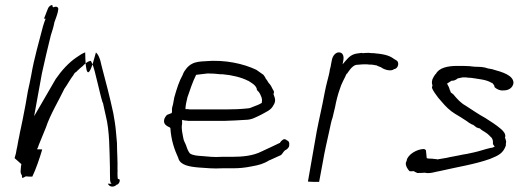

<svg xmlns="http://www.w3.org/2000/svg" viewBox="-20 -706 1991 737"><path d="M62 -76C60 -67 60 -57 59 -48C59 -48 59 -39 64 -33C64 -16 69 -25 79 -29H82C87 -28 93 -28 99 -28H104C118 -57 132 -98 142 -132C142 -132 142 -133 122 -133C125 -138 127 -143 129 -150C137 -170 146 -192 156 -216C173 -267 205 -319 226 -363V-364L227 -365C240 -383 250 -403 262 -418C265 -424 267 -427 274 -431C275 -433 277 -435 281 -438C284 -441 290 -447 297 -452C304 -459 313 -469 326 -472H329L331 -468C342 -446 346 -420 353 -394L356 -382C362 -358 367 -334 374 -312H375C379 -295 382 -278 386 -262C401 -203 400 -132 402 -63V-45C403 -25 400 -5 409 0C409 0 410 -1 394 -1C400 13 418 14 429 2V3L431 2C438 -1 445 -19 434 -19L432 -20C431 -28 431 -35 431 -43V-45C432 -48 431 -51 431 -55V-56C432 -87 429 -124 429 -157L425 -202C423 -226 419 -248 415 -271C402 -332 386 -393 370 -453L365 -474C361 -486 357 -497 349 -504H348C316 -379 308 -431 307 -505C296 -501 287 -495 274 -486C243 -465 217 -436 194 -403C169 -360 149 -326 125 -284L111 -260L141 -425C152 -475 164 -526 175 -570C180 -587 185 -600 188 -616V-618C194 -637 202 -652 204 -672C202 -681 195 -682 184 -678L182 -680C184 -693 168 -684 164 -673L160 -663C157 -653 152 -644 149 -635C149 -635 149 -634 155 -634C151 -625 149 -617 145 -605C130 -546 111 -483 100 -418C96 -398 92 -377 87 -356L78 -304C75 -285 70 -266 67 -247C63 -224 57 -203 54 -184C51 -171 49 -159 47 -148V-147C44 -136 43 -127 41 -117L36 -99ZM371 -474H372ZM435 -157Z M610 -246C607 -229 619 -223 633 -216L634 -214C637 -168 649 -133 665 -98V-97C673 -72 707 -66 743 -63C771 -61 802 -58 832 -60H871C899 -60 919 -62 944 -67C973 -72 992 -77 1014 -91H1015L1059 -111C1065 -117 1068 -124 1074 -129C1080 -131 1089 -139 1090 -146C1092 -160 1088 -165 1080 -168V-169H1079C1070 -176 1062 -168 1055 -159V-157H1053C1031 -147 1008 -135 985 -125C952 -108 912 -104 869 -104H830C802 -102 779 -105 755 -107C739 -108 721 -109 709 -117C703 -124 698 -136 695 -146C691 -158 685 -164 683 -179C681 -194 675 -209 679 -231V-246C684 -245 688 -243 695 -243H696C701 -242 704 -242 707 -242H841C869 -243 896 -244 923 -246C946 -246 962 -256 983 -266C1002 -277 1020 -283 1029 -301C1041 -319 1035 -330 1030 -344V-346C1031 -348 1031 -349 1032 -353C1030 -359 1028 -362 1027 -363C1023 -372 1019 -380 1011 -388C1008 -393 1004 -400 999 -406V-407C997 -411 994 -415 991 -419C983 -424 972 -433 964 -438C916 -461 844 -478 767 -471C749 -470 732 -469 717 -461C703 -454 689 -438 682 -421V-420C667 -393 659 -367 649 -332L644 -305C642 -298 640 -292 640 -285V-284C640 -282 641 -280 640 -276L639 -272L621 -265C617 -261 611 -253 610 -246ZM692 -287V-292C693 -305 696 -318 699 -330V-331C709 -360 719 -391 733 -419H735C748 -421 762 -422 777 -424H778C794 -424 809 -423 826 -421H834C870 -418 907 -409 932 -396H933C943 -389 960 -381 965 -367L966 -366L965 -365C966 -360 970 -356 971 -355H972L978 -346V-345L979 -344C981 -337 988 -330 985 -314V-311C975 -305 963 -300 951 -296C947 -294 938 -290 931 -290C904 -287 875 -286 848 -286H709C708 -286 707 -286 702 -287ZM985 -124V-125Z M1162 -9C1165 -9 1172 -8 1181 -8H1205L1219 -83C1226 -125 1236 -167 1245 -208C1249 -225 1251 -240 1257 -256C1259 -267 1263 -280 1266 -294C1270 -316 1277 -344 1284 -363C1291 -387 1302 -403 1310 -422L1311 -423H1312C1319 -433 1331 -453 1347 -457H1348C1351 -457 1355 -458 1360 -458C1363 -458 1368 -459 1374 -459H1389C1395 -458 1399 -458 1405 -458C1409 -458 1412 -457 1413 -457H1414C1417 -456 1420 -456 1425 -455H1426C1429 -452 1436 -451 1442 -448L1450 -443C1458 -439 1468 -436 1477 -436C1486 -436 1489 -438 1493 -441H1495C1510 -445 1513 -468 1502 -474L1492 -480C1473 -495 1447 -499 1413 -502C1408 -502 1404 -502 1396 -503C1389 -503 1380 -503 1374 -502H1373C1371 -502 1371 -502 1369 -503C1365 -502 1357 -502 1353 -501C1330 -498 1320 -488 1306 -472L1295 -459L1298 -475C1301 -492 1295 -505 1281 -505C1268 -505 1257 -492 1254 -476L1251 -461C1250 -454 1249 -448 1246 -438L1245 -431C1244 -424 1242 -418 1241 -413C1238 -400 1234 -387 1231 -373C1229 -364 1227 -354 1225 -344C1217 -299 1205 -250 1196 -203ZM1283 -358Z M1538 -80C1536 -70 1545 -56 1552 -49C1556 -48 1561 -49 1568 -49H1569C1571 -46 1577 -45 1582 -42C1590 -42 1601 -42 1610 -43H1611C1630 -38 1651 -47 1671 -50C1735 -65 1802 -75 1861 -96C1892 -109 1911 -116 1922 -148C1922 -149 1921 -152 1922 -155C1922 -156 1922 -158 1923 -162C1922 -164 1921 -174 1918 -178L1919 -179C1922 -191 1914 -201 1904 -210C1883 -228 1866 -238 1843 -253C1817 -267 1793 -284 1768 -300C1748 -311 1734 -327 1720 -344C1717 -347 1712 -349 1710 -352C1709 -354 1709 -356 1708 -359H1707C1705 -368 1701 -377 1696 -385C1702 -389 1707 -392 1713 -396H1715C1722 -396 1730 -399 1737 -405L1751 -408H1752C1752 -408 1754 -409 1757 -409H1767C1771 -409 1774 -408 1775 -408C1781 -408 1785 -407 1789 -407H1790C1819 -402 1846 -401 1867 -388H1869C1872 -384 1877 -380 1878 -375V-372C1883 -366 1898 -357 1913 -359H1914C1933 -359 1948 -369 1951 -387C1952 -417 1906 -430 1877 -438H1876C1873 -439 1873 -440 1871 -440L1855 -443H1854C1846 -446 1838 -448 1827 -449C1820 -449 1811 -450 1801 -450L1791 -451L1783 -452C1775 -452 1765 -453 1758 -453H1735C1699 -453 1665 -446 1653 -422H1652C1647 -415 1644 -411 1641 -404C1640 -401 1639 -400 1639 -398C1637 -389 1638 -384 1640 -379L1638 -369C1641 -359 1655 -340 1662 -331L1675 -316C1690 -298 1707 -281 1727 -269L1747 -257C1758 -249 1769 -244 1780 -235L1792 -228L1796 -227L1809 -217L1817 -214L1822 -213C1829 -205 1837 -203 1846 -196C1853 -192 1861 -183 1867 -177H1868V-176C1870 -172 1873 -167 1872 -159C1872 -159 1873 -156 1872 -153C1874 -150 1877 -146 1879 -143C1871 -140 1872 -139 1862 -138C1840 -133 1822 -126 1799 -121L1771 -115C1763 -114 1753 -112 1744 -110C1727 -106 1709 -104 1694 -100L1658 -94L1656 -95C1653 -95 1649 -96 1646 -96H1645C1642 -97 1638 -97 1634 -97C1631 -97 1623 -97 1618 -99C1617 -108 1616 -119 1615 -129C1613 -131 1612 -133 1607 -134C1581 -134 1545 -113 1541 -90V-88C1539 -85 1538 -83 1538 -82ZM1809 -217H1810ZM1861 -96Z"/></svg>

Font: Scribbler
Style: LtIta
Weight: 300
Designer: Mew Too
Foundry: Cannot Into Space Fonts
Version: Version 1.001